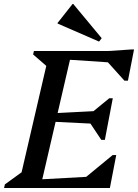

<svg xmlns="http://www.w3.org/2000/svg" viewBox="-46 -947 695 967"><path d="M-25.5 0 -21.4 -18.3 98.2 -104.9 53.4 -39 195.4 -651 222.8 -584.2 120.7 -672.9 124.9 -690H316.7L156.7 0ZM149.3 0 159.3 -43.7 477.6 -61.2 463.4 0ZM359.6 0 369.6 -41 521.4 -166H539.4L507.4 0ZM451.2 -322.6 219 -334 228 -377 467 -389.3ZM464.3 -242.5 401.2 -337 410.2 -375 504.3 -452.2H522.1L482.1 -242.5ZM598.3 -626.5 291.8 -646.8 301.8 -690H613.4ZM580.6 -540.8 485.8 -646 495.8 -690 616.7 -698H629.1L598.4 -540.8ZM452.9 -737.6 244 -828.4V-831.5L319.7 -927.2H322.8L466.2 -754.5Z"/></svg>

Font: Platypi Light
Style: Italic
Weight: 300
Italic angle: -13°
Designer: David Sargent
Foundry: Bolt Cutter Type
Version: Version 1.200